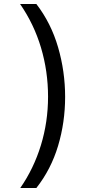

<svg xmlns="http://www.w3.org/2000/svg" viewBox="-20 -812 459 967"><path d="M82 135Q150 37 186 -80.5Q222 -198 222 -325Q222 -453 186.5 -572Q151 -691 81 -792H163Q237 -696 272.5 -574Q308 -452 308 -324Q308 -196 272.5 -77.5Q237 41 163 135Z"/></svg>

Font: lkannada15
Style: Book
Weight: 400
Designer: Jelle Bosma - Monotype Design Team
Foundry: Monotype Imaging Inc.
Version: Version 2.003